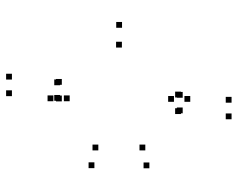

<svg xmlns="http://www.w3.org/2000/svg" viewBox="-98 -652 815 660"><g transform="rotate(90 310.0 -322.5)"><path d="M254 64.5V44.5H234V64.5ZM311 64.5V44.5H291V64.5ZM329 -107V-127H309V-107ZM272 -107V-127H252V-107ZM328.5 -134V-154H308.5V-134ZM144 -313.5V-333.5H124V-313.5ZM330.5 -492.5V-512.5H310.5V-492.5ZM497.5 -394V-414H477.5V-394ZM559 -408V-428H539V-408ZM330.5 -548.5V-568.5H310.5V-548.5ZM76 -314V-334H56V-314ZM328.5 -78V-98H308.5V-78ZM558.5 -219V-239H538.5V-219ZM497.5 -232.5V-252.5H477.5V-232.5ZM390.5 -690.5V-710.5H370.5V-690.5ZM333.5 -690.5V-710.5H313.5V-690.5ZM315.5 -516.5V-536.5H295.5V-516.5ZM372.5 -516.5V-536.5H352.5V-516.5ZM370 -522.5V-542.5H350V-522.5ZM316.5 -522.5V-542.5H296.5V-522.5ZM273.5 -101V-121H253.5V-101ZM327 -101V-121H307V-101Z"/></g></svg>

Font: Monaspace Radon Dots Var
Style: Regular
Weight: 400
Designer: Riley Cran and the Lettermatic Team
Version: Version 1.100 (Monaspace Radon Dots)